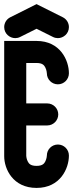

<svg xmlns="http://www.w3.org/2000/svg" viewBox="-28 -917 386 937"><path d="M278.5 -832.8 150.4 -896.9 22.3 -832.8C3.4 -823.4 -7.5 -804.4 -7.5 -784.7C-7.5 -752.5 19.4 -730.9 46.3 -730.9C54.4 -730.9 62.6 -732.7 70.3 -736.6L150.4 -776.6L230.5 -736.6C238.1 -732.8 246.3 -730.9 254.5 -730.9C281.4 -730.9 308.3 -752.6 308.3 -784.7C308.3 -804.4 297.4 -823.4 278.5 -832.8ZM308.3 -157.9C308.3 -187.6 284.2 -211.7 254.5 -211.7C224.8 -211.7 200.7 -187.6 200.7 -157.9C200.7 -157.9 200.2 -143.6 193.4 -129.8C188.2 -119.3 180 -107.5 150.4 -107.5C121.7 -107.5 113.6 -118 108.3 -127.4C101 -140.4 100.2 -154.7 100.1 -156.1V-304.8H202.5C232.1 -304.8 256.2 -328.9 256.3 -358.5C256.3 -388.2 232.2 -412.3 202.5 -412.3H100.1V-609.6H150.4C179.1 -609.6 187.2 -598.7 192.5 -588.9C199.8 -575.4 200.6 -560.5 200.7 -559.1C200.8 -529.5 224.8 -505.5 254.5 -505.5C284.2 -505.5 308.3 -529.6 308.3 -559.3C308.3 -622.4 266 -717.2 150.4 -717.2H-7.5V-154.6C-7.5 -92.7 34.8 0.1 150.4 0.1C266 0.1 308.3 -94.7 308.3 -157.9Z"/></svg>

Font: Cactron
Style: Bold
Weight: 900
Version: Version 1.0